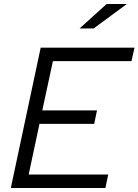

<svg xmlns="http://www.w3.org/2000/svg" viewBox="-20 -938 691 958"><path d="M34 0 183 -700H651L636 -633H244L191 -387H464L450 -320H177L123 -67H520L506 0ZM377 -796 512 -918H613L447 -796Z"/></svg>

Font: Red Hat Text
Style: Italic
Weight: 300
Italic angle: -12°
Designer: Pentagram, MCKL
Foundry: Pentagram, MCKL
Version: Version 1.023